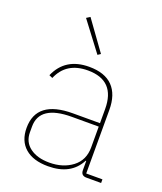

<svg xmlns="http://www.w3.org/2000/svg" viewBox="-140 -842 800 946"><g transform="rotate(20 259.5 -369.5)"><path d="M266 -587 151 -739 170 -751 281 -597ZM499 0H422Q393 0 393 -29V-77H390Q344 12 224 12Q146 12 103.5 -25Q61 -62 61 -130Q61 -275 251 -275H393V-349Q393 -499 249 -499Q136 -499 96 -404L78 -412Q124 -518 249 -518Q331 -518 372.5 -475.5Q414 -433 414 -352V-19H499ZM224 -7Q296 -7 344.5 -44Q393 -81 393 -148V-257H252Q84 -257 84 -145V-115Q84 -64 122.5 -35.5Q161 -7 224 -7Z"/></g></svg>

Font: IBM Plex Sans Thin
Style: Regular
Weight: 100
Designer: Mike Abbink, Paul van der Laan, Pieter van Rosmalen
Foundry: Bold Monday
Version: Version 3.0